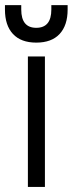

<svg xmlns="http://www.w3.org/2000/svg" viewBox="-45 -740 288 760"><path d="M65.4 -516.6H132.8V0H65.4ZM98.6 -571.3Q38.1 -571.3 6.3 -605.5Q-25.4 -639.6 -25.4 -702.1V-719.7H39.1V-702.1Q39.1 -629.9 98.6 -629.9Q158.2 -629.9 158.2 -702.1V-719.7H222.7V-702.1Q222.7 -639.6 190.9 -605.5Q159.2 -571.3 98.6 -571.3Z"/></svg>

Font: Dinish Condensed
Style: Regular
Weight: 400
Width: 3
Designer: Bert Driehuis
Foundry: Playbeing
Version: Version 3.006; git-39231f3c-release